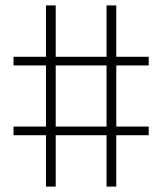

<svg xmlns="http://www.w3.org/2000/svg" viewBox="-20 -690 600 710"><path d="M150 0V-190H30V-222H150V-448H30V-480H150V-670H186V-480H374V-670H410V-480H530V-448H410V-222H530V-190H410V0H374V-190H186V0ZM186 -222H374V-448H186Z"/></svg>

Font: Cairo Play ExtraLight
Style: Regular
Weight: 250
Version: Version 3.119